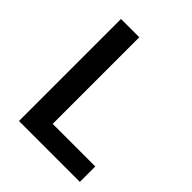

<svg xmlns="http://www.w3.org/2000/svg" viewBox="-200 -832 950 950"><g transform="rotate(45 275.0 -357.0)"><path d="M93 0H519V-108H221V-714H93Z"/></g></svg>

Font: Noto Sans Myanmar SemiBold
Style: Regular
Weight: 600
Designer: Monotype Design Team
Foundry: Monotype Imaging Inc.
Version: Version 2.107